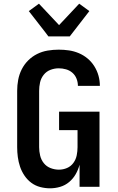

<svg xmlns="http://www.w3.org/2000/svg" viewBox="-20 -1012 640 1040"><path d="M251 8Q224 8 197.5 1Q171 -6 149.5 -22Q128 -38 112.5 -61Q97 -84 88.5 -109.5Q80 -135 76.5 -161.5Q73 -188 73 -215V-520Q73 -550 78.5 -579.5Q84 -609 97.5 -636Q111 -663 132.5 -684.5Q154 -706 181 -719.5Q208 -733 238 -738Q268 -743 298 -743Q326 -743 353.5 -739Q381 -735 407 -724Q433 -713 454.5 -695Q476 -677 491 -653Q506 -629 513.5 -602Q521 -575 521 -547H402Q402 -567 394.5 -586Q387 -605 372 -618Q357 -631 337.5 -636.5Q318 -642 298 -642Q275 -642 253 -633.5Q231 -625 216.5 -606.5Q202 -588 197 -565.5Q192 -543 192 -520V-215Q192 -192 197.5 -169Q203 -146 217.5 -128Q232 -110 254 -101.5Q276 -93 299 -93Q322 -93 343 -102Q364 -111 377.5 -129.5Q391 -148 395.5 -170.5Q400 -193 400 -215V-307H300V-407H519V0H411V-120Q404 -93 390 -68.5Q376 -44 354.5 -26Q333 -8 306 0Q279 8 251 8ZM242 -815 227 -835 136 -952 191 -992 300 -876 409 -992 464 -952 358 -815Z"/></svg>

Font: Iosevka Aile
Style: Bold
Weight: 700
Designer: Belleve Invis
Foundry: Belleve Invis
Version: Version 28.0.1; ttfautohint (v1.8.4)